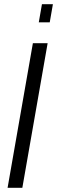

<svg xmlns="http://www.w3.org/2000/svg" viewBox="-20 -891 271 911"><path d="M16 0 136 -686H206L86 0ZM164 -785 179 -871H231L216 -785Z"/></svg>

Font: Archivo ExtraCondensed Light
Style: Italic
Weight: 300
Width: 2
Italic angle: -10°
Designer: Hector Gatti
Foundry: Omnibus-Type
Version: Version 2.001